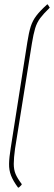

<svg xmlns="http://www.w3.org/2000/svg" viewBox="-20 -717 248 879"><path d="M62 141Q40 111 30.5 86.5Q21 62 21.5 33Q22 4 29 -39L105 -523Q112 -568 120.5 -595Q129 -622 146 -644.5Q163 -667 195 -696Q198 -698 199 -696L206 -685Q208 -683 207.5 -682Q207 -681 206 -680Q180 -655 164.5 -634.5Q149 -614 141 -587.5Q133 -561 126 -518L49 -37Q43 6 43 33Q43 60 51.5 80Q60 100 79 125Q80 126 79.5 127Q79 128 78 130L67 141Q65 143 62 141Z"/></svg>

Font: Sofia Sans Extra Condensed Thin
Style: Italic
Weight: 250
Italic angle: -9°
Version: Version 4.100